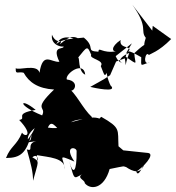

<svg xmlns="http://www.w3.org/2000/svg" viewBox="-20 -703 735 802"><path d="M506 -480C553 -516 474 -493 484 -536C440 -506 449 -485 467 -489C405 -478 393 -510 391 -487C334 -490 382 -504 330 -546C271 -539 244 -542 215 -519C244 -574 315 -535 342 -507C296 -572 267 -548 230 -518C247 -546 217 -511 197 -558C189 -501 270 -504 244 -514C257 -489 191 -523 228 -445C194 -441 159 -490 145 -399C136 -439 51 -406 46 -419C43 -388 58 -406 79 -399C101 -359 139 -333 206 -329C113 -240 176 -261 156 -221C49 -264 62 -299 129 -244C34 -228 96 -208 60 -202C122 -137 85 -128 72 -149C50 -95 25 -94 5 -43C67 -43 89 -65 111 -140C112 -89 69 -122 125 -168C94 -97 53 -104 143 -115C82 -110 126 -67 92 -79C109 -18 118 14 118 52C140 -31 148 -27 115 -46C148 -73 137 5 134 -55C181 -46 253 -45 251 5C247 -44 213 -62 291 -28C244 -96 300 -90 300 -72C301 17 285 31 269 -31C295 62 284 42 343 14C284 39 336 46 334 62C357 91 414 88 438 3C508 -11 491 -9 507 -5C532 12 571 31 585 -25C555 42 553 18 549 14C576 -2 630 -59 599 -64L495 -75L475 -92C471 -162 486 -168 403 -215C370 -189 418 -173 426 -181C392 -232 346 -210 253 -186C283 -167 221 -229 253 -189C266 -174 226 -163 180 -170C195 -205 210 -175 239 -148C274 -221 326 -196 365 -213C322 -253 299 -314 259 -341C278 -293 326 -363 259 -371C250 -394 330 -452 336 -391C304 -405 314 -468 306 -462C344 -508 344 -515 361 -474C351 -457 419 -452 401 -427C418 -387 416 -369 436 -426C408 -419 443 -338 444 -344C470 -315 373 -336 357 -340L414 -372L440 -389L465 -446L503 -460C514 -492 505 -501 570 -464C569 -420 566 -431 606 -443C573 -424 588 -495 602 -473C606 -478 642 -486 695 -540L618 -595L616 -575L533 -683C602 -586 564 -576 589 -545C571 -491 605 -541 541 -481C543 -435 564 -426 499 -470C512 -414 495 -418 520 -482C498 -474 463 -449 493 -439C462 -447 464 -483 460 -466L531 -522Z"/></svg>

Font: Hussar Lance
Style: Regular
Weight: 700
Foundry: Cannot Into Space Fonts, PlusOne Fonts
Version: Version 2.27